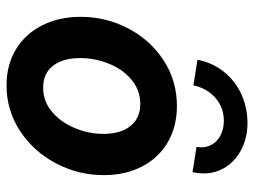

<svg xmlns="http://www.w3.org/2000/svg" viewBox="-118 -676 802 607"><g transform="rotate(90 283.5 -373.0)"><path d="M33.7 -226.6Q33.7 -306.6 70.3 -376.7Q106.9 -446.8 171.4 -488.8Q235.8 -530.8 315.4 -530.8Q381.3 -530.8 430.9 -501.5Q480.5 -472.2 507.3 -419.7Q534.2 -367.2 534.2 -299.8Q534.2 -219.7 497.1 -148.9Q460 -78.1 395 -35.2Q330.1 7.8 250.5 7.8Q185.1 7.8 136 -22.2Q86.9 -52.2 60.3 -105.5Q33.7 -158.7 33.7 -226.6ZM403.8 -298.8Q403.8 -352.5 378.9 -383.8Q354 -415 309.1 -415Q266.1 -415 232.9 -387.5Q199.7 -359.9 181.9 -315.9Q164.1 -272 164.1 -225.1Q164.1 -170.9 188.2 -139.4Q212.4 -107.9 257.8 -107.9Q300.8 -107.9 334 -136Q367.2 -164.1 385.5 -208.3Q403.8 -252.4 403.8 -298.8ZM446.3 -607.9Q446.3 -627 436.3 -643.3Q426.3 -659.7 407 -669.4Q387.7 -679.2 361.3 -679.2Q333 -679.2 309.6 -666.3Q286.1 -653.3 271 -631.6Q255.9 -609.9 250.5 -583L169.4 -595.7Q178.7 -643.6 207.5 -679.4Q236.3 -715.3 278.6 -734.6Q320.8 -753.9 369.1 -753.9Q414.1 -753.9 450.7 -735.8Q487.3 -717.8 508.1 -686Q528.8 -654.3 528.8 -614.3Q528.8 -598.6 524.9 -580.1L444.8 -592.8Q446.3 -600.1 446.3 -607.9Z"/></g></svg>

Font: Reddit Sans Fudge
Style: Bold
Weight: 700
Italic angle: -11.25°
Designer: Stephen Hutchings
Version: Version 1.013